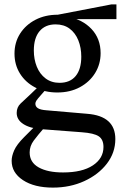

<svg xmlns="http://www.w3.org/2000/svg" viewBox="-20 -597 563 874"><path d="M221 257Q136 257 84.5 223Q33 189 33 135Q33 114 44.5 87.5Q56 61 90 27L145 -28L187 -22Q152 18 133.5 43Q115 68 115 97Q115 142 156 165Q197 188 267 188Q354 188 402.5 156Q451 124 451 72Q451 38 429.5 23.5Q408 9 352 5L168 -9Q116 -13 86 -32.5Q56 -52 56 -83Q56 -109 74 -126Q92 -143 120 -169L151 -199H197L167 -165Q151 -147 146 -139.5Q141 -132 141 -125Q141 -112 152.5 -104.5Q164 -97 191 -95L377 -79Q505 -69 505 36Q505 98 466.5 148Q428 198 363.5 227.5Q299 257 221 257ZM241 -176Q184 -176 140 -199Q96 -222 71 -262Q46 -302 46 -353Q46 -404 71.5 -444Q97 -484 141.5 -507Q186 -530 243 -530L289 -520Q355 -509 396.5 -465Q438 -421 438 -355Q438 -305 413 -264.5Q388 -224 343.5 -200Q299 -176 241 -176ZM251 -220Q299 -220 324.5 -251Q350 -282 350 -339Q350 -380 336.5 -413.5Q323 -447 297 -466.5Q271 -486 233 -486Q186 -486 160 -455Q134 -424 134 -367Q134 -327 147.5 -293.5Q161 -260 187.5 -240Q214 -220 251 -220ZM243 -510V-530L487 -577H510V-510Z"/></svg>

Font: Hedvig Letters Serif 18pt
Style: Regular
Weight: 400
Designer: Alexander Örn & Tor Weibull
Foundry: Kanon Foundry
Version: Version 1.000